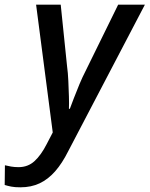

<svg xmlns="http://www.w3.org/2000/svg" viewBox="-103 -559 638 819"><path d="M-16 240Q-40 240 -55 237Q-70 234 -83 230L-82 146Q-70 149 -55.5 151.5Q-41 154 -24 154Q16 154 44 128.5Q72 103 96 56L122 6L51 -539H156L183 -277Q187 -248 188.5 -213.5Q190 -179 191 -147.5Q192 -116 191 -95H195Q201 -111 212 -140Q223 -169 236 -200Q249 -231 261 -254L401 -539H515L188 86Q162 138 132 172Q102 206 66 223Q30 240 -16 240Z"/></svg>

Font: Noto Sans Display Medium
Style: Italic
Weight: 500
Italic angle: -12°
Designer: Monotype Design Team
Foundry: Monotype Imaging Inc.
Version: Version 2.003